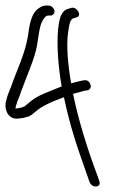

<svg xmlns="http://www.w3.org/2000/svg" viewBox="-59 -684 480 691"><path d="M-36 -324C-46 -296 -33 -255 3 -257C18 -259 25 -258 36 -263C51 -265 57 -273 66 -280C93 -304 130 -319 171 -334C186 -262 207 -189 230 -124C244 -85 253 -59 257 -47L263 -29C274 -4 308 -10 298 -33L292 -51C260 -135 224 -247 204 -346C213 -349 222 -351 230 -353C239 -356 245 -358 249 -358L256 -359C278 -364 266 -400 243 -395C232 -393 226 -392 212 -388L197 -384C186 -447 179 -519 186 -566C189 -589 192 -604 196 -610C199 -615 202 -617 205 -618L215 -621C239 -626 218 -660 199 -656L189 -653C178 -651 170 -645 164 -634C157 -624 153 -605 150 -578C145 -523 150 -446 163 -373L143 -365C110 -351 81 -342 56 -323L29 -301L19 -297L8 -295C5 -294 2 -294 -3 -293V-294C-3 -298 -2 -303 0 -308C5 -326 11 -335 17 -355L32 -394C48 -437 71 -487 77 -538C81 -562 84 -594 95 -611C100 -619 105 -628 115 -628H123C132 -628 139 -637 137 -646C134 -657 125 -664 114 -664H107C98 -664 91 -661 83 -656C52 -638 47 -592 41 -551C30 -487 1 -431 -18 -375C-26 -353 -32 -344 -36 -324Z"/></svg>

Font: Stray Cat
Style: OpObl
Weight: 400
Version: Version 1.0